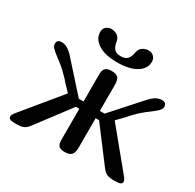

<svg xmlns="http://www.w3.org/2000/svg" viewBox="-152 -862 1044 1028"><g transform="rotate(30 370.5 -348.0)"><path d="M369 -502Q397 -502 409 -490.5Q421 -479 421 -441V-285H450L608 -461Q628 -483 645.5 -492.5Q663 -502 681 -502Q695 -502 702 -495Q709 -488 709 -477Q709 -463 697.5 -451Q686 -439 657 -417Q640 -405 621 -389Q602 -373 586 -356Q568 -338 554 -321L515 -281L704 -51Q721 -32 721 -19Q721 -10 712 -5Q703 0 674 0Q642 0 627 -7.5Q612 -15 600 -31L442 -240H421V-61Q421 -26 408.5 -13Q396 0 369 0Q340 0 330 -11Q320 -22 320 -47V-240H299L141 -31Q129 -15 114 -7.5Q99 0 67 0Q38 0 29 -5Q20 -10 20 -19Q20 -32 37 -51L226 -281L187 -321Q174 -338 155 -356Q139 -373 120 -389Q101 -405 84 -417Q55 -439 43.5 -451Q32 -463 32 -477Q32 -488 39 -495Q46 -502 60 -502Q78 -502 95.5 -492.5Q113 -483 133 -461L291 -285H320V-455Q320 -477 330.5 -489.5Q341 -502 369 -502ZM488 -696Q505 -696 518 -684Q531 -672 531 -652Q531 -609 488.5 -582.5Q446 -556 370 -556Q295 -556 253 -583Q211 -610 211 -653Q211 -673 224.5 -684.5Q238 -696 255 -696Q277 -696 293 -685Q309 -674 313 -651Q317 -624 329.5 -609Q342 -594 370 -594Q399 -594 412 -609Q425 -624 429 -651Q433 -674 449.5 -685Q466 -696 488 -696Z"/></g></svg>

Font: Marmelad for Arash.Academy
Style: Regular
Weight: 400
Designer: Manvel Shmavonyan
Foundry: Cyreal
Version: Version 1.110;Glyphs 3.2 (3202)